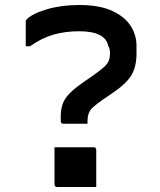

<svg xmlns="http://www.w3.org/2000/svg" viewBox="-20 -740 640 768"><path d="M297 -720Q376 -720 426.5 -697.5Q477 -675 501.5 -638Q526 -601 526 -557V-526Q526 -473 505.5 -439Q485 -405 429 -367L392 -342Q366 -324 352.5 -311.5Q339 -299 334.5 -285.5Q330 -272 330 -252V-245H234Q223 -245 223 -256V-274Q223 -303 231 -325Q239 -347 260 -368Q281 -389 319 -415L351 -437Q379 -457 394 -470Q409 -483 414.5 -496Q420 -509 420 -528Q420 -546 413 -556Q402 -615 296 -615Q241 -615 194 -601.5Q147 -588 100 -555H83V-653Q83 -659 87 -663Q110 -686 168 -703Q226 -720 297 -720ZM365 8H209Q198 8 198 -3V-151H354Q365 -151 365 -140Z"/></svg>

Font: Recursive Mn Lnr St Med
Style: Regular
Weight: 500
Monospace: yes
Version: Version 1.079;hotconv 1.0.112;makeotfexe 2.5.65598; ttfautoh